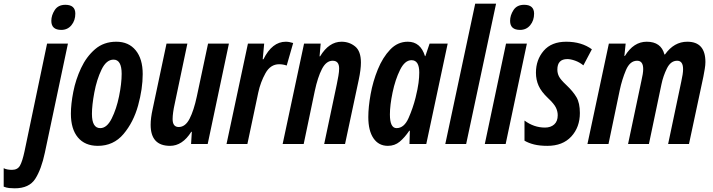

<svg xmlns="http://www.w3.org/2000/svg" viewBox="-146 -780 3860 1040"><path d="M262 -706Q262 -754 208 -754Q169 -754 150.5 -725.5Q132 -697 132 -667Q132 -618 186 -618Q220 -618 241 -643.5Q262 -669 262 -706ZM97 47 222 -544H109L-13 39Q-25 95 -38 117.5Q-51 140 -81 140Q-109 140 -126 131V231Q-111 237 -96.5 238.5Q-82 240 -66 240Q12 240 45 188.5Q78 137 97 47Z M627 -379Q627 -461 589 -507.5Q551 -554 484 -554Q416 -554 369 -513.5Q322 -473 293 -411Q264 -349 251 -282.5Q238 -216 238 -164Q238 -81 276 -35.5Q314 10 384 10Q469 10 523 -54Q577 -118 602 -208.5Q627 -299 627 -379ZM352 -163Q352 -210 365 -279.5Q378 -349 404 -403Q430 -457 469 -457Q513 -457 513 -380Q513 -328 499 -259Q485 -190 459 -138Q433 -86 397 -86Q352 -86 352 -163Z M890 -66H893L889 0H979L1094 -544H981L920 -257Q904 -182 881 -137Q858 -92 822 -92Q789 -92 789 -135Q789 -151 792 -172.5Q795 -194 800 -216L869 -544H756L681 -190Q670 -141 670 -104Q670 10 775 10Q842 10 890 -66Z M1194 0 1253 -279Q1265 -335 1292 -383.5Q1319 -432 1366 -432Q1387 -432 1407 -425L1442 -547Q1420 -554 1402 -554Q1328 -554 1281 -459H1277L1285 -544H1197L1081 0Z M1499 0 1559 -287Q1575 -362 1598 -406.5Q1621 -451 1656 -451Q1691 -451 1691 -409Q1691 -392 1687 -369Q1683 -346 1678 -322L1610 0H1723L1797 -347Q1809 -403 1809 -441Q1809 -503 1777.5 -528.5Q1746 -554 1704 -554Q1636 -554 1588 -475H1585L1591 -544H1501L1385 0Z M1966 -160Q1966 -210 1980.5 -279.5Q1995 -349 2021 -401.5Q2047 -454 2083 -454Q2125 -454 2125 -387Q2125 -362 2121 -331Q2117 -300 2105 -251Q2091 -195 2067 -140.5Q2043 -86 2002 -86Q1966 -86 1966 -160ZM2071 -72H2074L2072 0H2163L2279 -544H2181L2158 -476H2156Q2132 -554 2063 -554Q2008 -554 1967.5 -511.5Q1927 -469 1900.5 -404Q1874 -339 1861.5 -269.5Q1849 -200 1849 -146Q1849 -72 1877 -31Q1905 10 1955 10Q1992 10 2019 -12.5Q2046 -35 2071 -72Z M2379 0 2541 -760H2428L2266 0Z M2747 -706Q2747 -754 2693 -754Q2654 -754 2635.5 -725.5Q2617 -697 2617 -667Q2617 -618 2671 -618Q2705 -618 2726 -643.5Q2747 -669 2747 -706ZM2593 0 2708 -544H2595L2480 0Z M2995 -168Q2995 -222 2976.5 -253.5Q2958 -285 2922 -319Q2891 -348 2882 -365.5Q2873 -383 2873 -403Q2873 -460 2927 -460Q2945 -460 2969 -451.5Q2993 -443 3014 -426L3060 -513Q3004 -554 2921 -554Q2841 -554 2799 -505Q2757 -456 2757 -386Q2757 -348 2771.5 -315.5Q2786 -283 2823 -248Q2855 -218 2865 -197.5Q2875 -177 2875 -156Q2875 -123 2856 -106Q2837 -89 2806 -89Q2746 -89 2695 -127V-18Q2717 -5 2747 2.5Q2777 10 2819 10Q2902 10 2948.5 -40.5Q2995 -91 2995 -168Z M3150 0 3211 -292Q3223 -349 3244.5 -400Q3266 -451 3305 -451Q3338 -451 3338 -406Q3338 -383 3328 -341L3256 0H3369L3437 -324Q3446 -368 3466.5 -409.5Q3487 -451 3522 -451Q3554 -451 3554 -405Q3554 -381 3544 -337L3473 0H3586L3664 -365Q3668 -386 3671.5 -407Q3675 -428 3675 -444Q3675 -554 3577 -554Q3505 -554 3456 -485H3453Q3435 -554 3357 -554Q3286 -554 3239 -477H3236L3243 -544H3152L3036 0Z"/></svg>

Font: Noto Sans Display Condensed
Style: Bold Italic
Weight: 700
Width: 3
Designer: Monotype Design team
Foundry: Monotype Imaging Inc.
Version: 1.000